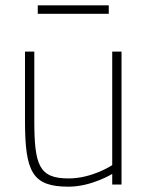

<svg xmlns="http://www.w3.org/2000/svg" viewBox="-20 -694 556 722"><path d="M389 -642V-674H122V-642ZM437 0H402V-40C402 -40 324 8 238 8C102 8 74 -46 74 -240V-500H109V-242C109 -72 127 -23 238 -23C327 -23 402 -73 402 -73V-500H437Z"/></svg>

Font: RazerF5 Thin
Style: Regular
Weight: 250
Foundry: Razer Inc.
Version: Version 2